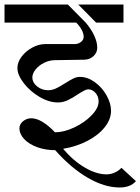

<svg xmlns="http://www.w3.org/2000/svg" viewBox="-34 -709 621 849"><path d="M-14 -689H266L345 -609Q369 -581 382.5 -552Q396 -523 396 -498Q396 -476 379 -460.5Q362 -445 338 -445L210 -443Q185 -443 161.5 -431.5Q138 -420 123.5 -402Q109 -384 109 -366Q109 -344 130 -327Q151 -310 179 -310Q196 -310 212.5 -317.5Q229 -325 254 -341Q276 -355 290.5 -362Q305 -369 319 -369Q353 -369 385 -346Q417 -323 437 -287.5Q457 -252 457 -219Q457 -182 429.5 -147Q402 -112 353.5 -86.5Q305 -61 245 -51Q291 3 342 32.5Q393 62 437 62Q455 62 472.5 54.5Q490 47 503 33L567 92Q543 120 495 120Q428 120 354 77Q280 34 210 -45Q167 -45 131 -58Q95 -71 73.5 -93.5Q52 -116 52 -142Q52 -160 68 -173Q84 -186 104 -186Q150 -186 209 -124Q249 -124 294.5 -145.5Q340 -167 371 -199Q402 -231 402 -261Q402 -283 388 -298.5Q374 -314 356 -314Q349 -314 338.5 -308.5Q328 -303 321.5 -299Q315 -295 312 -293Q287 -276 266 -266Q245 -256 222 -256Q182 -256 140 -281Q98 -306 70.5 -342Q43 -378 43 -408Q43 -434 61.5 -458.5Q80 -483 108.5 -498.5Q137 -514 165 -514H296Q312 -514 324 -523.5Q336 -533 336 -546Q336 -561 327 -577.5Q318 -594 303 -609H-14ZM312 -689H512V-609H391Z"/></svg>

Font: Amita
Style: Regular
Weight: 400
Designer: Eduardo Rodriguez Tunni, Modular Infotech, Brian J. Bonislawsky
Foundry: Eduardo Rodriguez Tunni, Modular Infotech, Brian J. Bonislawsky
Version: Version 1.004